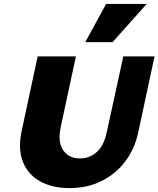

<svg xmlns="http://www.w3.org/2000/svg" viewBox="-20 -947 812 984"><path d="M336 17Q247 17 185 -18Q123 -53 97.5 -117.5Q72 -182 90 -271L173 -658H369L290 -290Q280 -241 290.5 -206Q301 -171 327 -153Q353 -135 389 -135Q438 -135 475 -167Q512 -199 527 -269L612 -658H772L689 -271Q671 -185 622.5 -120.5Q574 -56 501 -19.5Q428 17 336 17ZM417 -731 524 -927H732L557 -731Z"/></svg>

Font: Ysabeau Infant Black
Style: Italic
Weight: 900
Italic angle: -12°
Designer: Christian Thalmann (Catharsis Fonts)
Version: Version 2.001;gftools[0.9.30]; featfreeze: ss01,ss02,lnum